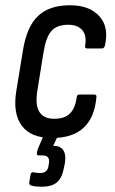

<svg xmlns="http://www.w3.org/2000/svg" viewBox="-20 -516 437 729"><path d="M178 8Q97 8 62.5 -39Q28 -86 42 -171L67 -324Q81 -413 123.5 -454.5Q166 -496 246 -496Q320 -496 357.5 -454Q395 -412 378 -342Q375 -332 367 -332H312Q301 -332 303 -342Q310 -381 292.5 -401.5Q275 -422 239 -422Q196 -422 175 -398Q154 -374 145 -316L122 -173Q104 -65 186 -65Q226 -65 246 -85.5Q266 -106 271 -146Q272 -157 281 -157H338Q348 -157 346 -146Q332 8 178 8ZM139 193Q115 193 100 189Q90 186 91 178L96 147Q98 137 106 138Q120 141 132 141Q160 141 164 115L166 102Q170 74 141 74H128Q118 74 120 64Q121 59 122 55Q123 51 125 46L155 -22Q160 -31 166 -31H204Q215 -31 209 -21L182 38H186Q209 38 220 54Q231 70 227 100L223 120Q216 159 196.5 176Q177 193 139 193Z"/></svg>

Font: Sofia Sans Condensed Medium
Style: Italic
Weight: 500
Italic angle: -9°
Designer: Botio Nikoltchev, Ani Petrova
Foundry: lettersoup
Version: Version 4.101; ttfautohint (v1.8.4.7-5d5b)